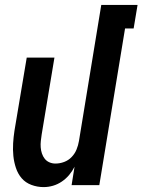

<svg xmlns="http://www.w3.org/2000/svg" viewBox="-20 -755 581 783"><path d="M158 8Q132 8 108 -1Q84 -10 68.5 -28Q53 -46 45 -70Q37 -94 34.5 -119Q32 -144 33.5 -170Q35 -196 39 -222L89 -520H202L150 -207Q148 -194 146.5 -180.5Q145 -167 146 -154Q147 -141 151 -129Q155 -117 162.5 -107.5Q170 -98 181.5 -93Q193 -88 206 -88Q224 -88 241.5 -94.5Q259 -101 272 -114.5Q285 -128 292 -145Q299 -162 302 -180L393 -735H541L525 -639H490L385 0H272L284 -75Q275 -57 262 -41.5Q249 -26 232 -14.5Q215 -3 196 2.5Q177 8 158 8Z"/></svg>

Font: Iosevka Term Curly
Style: Bold Italic
Weight: 700
Italic angle: -9°
Designer: Belleve Invis
Foundry: Belleve Invis
Version: Version 32.3.0